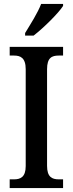

<svg xmlns="http://www.w3.org/2000/svg" viewBox="-20 -951 367 971"><path d="M107 -784V-771H150C202 -811 277 -886 299 -921V-931H188C171 -886 135 -830 107 -784ZM29 0H299V-44H277C243 -44 218 -56 218 -112V-601C218 -659 242 -670 277 -670H299V-714H29V-670H51C83 -670 110 -659 110 -601V-111C110 -55 83 -44 51 -44H29Z"/></svg>

Font: Noto Serif Condensed Medium
Style: Regular
Weight: 500
Width: 3
Designer: Monotype Design Team
Foundry: Monotype Imaging Inc.
Version: Version 2.015